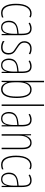

<svg xmlns="http://www.w3.org/2000/svg" viewBox="1296 -2096 810 3441"><g transform="rotate(90 1700.5 -375.0)"><path d="M212 10Q127 10 87 -62Q47 -134 47 -256Q47 -394 93.5 -465.5Q140 -537 221 -537Q262 -537 293 -519L283 -496Q257 -512 222 -512Q153 -512 113 -448.5Q73 -385 73 -257Q73 -186 87.5 -131Q102 -76 133.5 -45.5Q165 -15 215 -15Q253 -15 292 -32V-6Q276 1 254 5.5Q232 10 212 10Z M490 -537Q553 -537 581.5 -496.5Q610 -456 610 -358V0H589L588 -93H586Q580 -68 567.5 -44.5Q555 -21 531.5 -5.5Q508 10 470 10Q428 10 402 -9.5Q376 -29 363.5 -61Q351 -93 351 -129Q351 -208 396 -247.5Q441 -287 523 -297L584 -304V-355Q584 -445 562 -478.5Q540 -512 490 -512Q472 -512 448 -506Q424 -500 396 -483L385 -505Q436 -537 490 -537ZM522 -274Q448 -266 412.5 -230.5Q377 -195 377 -129Q377 -73 402 -42.5Q427 -12 470 -12Q533 -12 559 -70Q585 -128 585 -220V-281Z M957 -123Q957 -63 924.5 -26.5Q892 10 826 10Q789 10 760.5 0Q732 -10 715 -21V-52Q737 -36 766 -26Q795 -16 826 -16Q879 -16 904.5 -44.5Q930 -73 930 -125Q930 -160 919 -181.5Q908 -203 887 -219.5Q866 -236 836 -254Q802 -275 775.5 -295.5Q749 -316 733.5 -342.5Q718 -369 718 -408Q718 -461 751 -499Q784 -537 854 -537Q913 -537 954 -510L941 -487Q925 -499 901 -505.5Q877 -512 853 -512Q804 -512 774 -485Q744 -458 744 -407Q744 -364 768.5 -337Q793 -310 841 -280Q874 -260 900 -240.5Q926 -221 941.5 -194Q957 -167 957 -123Z M1168 -537Q1231 -537 1259.5 -496.5Q1288 -456 1288 -358V0H1267L1266 -93H1264Q1258 -68 1245.5 -44.5Q1233 -21 1209.5 -5.5Q1186 10 1148 10Q1106 10 1080 -9.5Q1054 -29 1041.5 -61Q1029 -93 1029 -129Q1029 -208 1074 -247.5Q1119 -287 1201 -297L1262 -304V-355Q1262 -445 1240 -478.5Q1218 -512 1168 -512Q1150 -512 1126 -506Q1102 -500 1074 -483L1063 -505Q1114 -537 1168 -537ZM1200 -274Q1126 -266 1090.5 -230.5Q1055 -195 1055 -129Q1055 -73 1080 -42.5Q1105 -12 1148 -12Q1211 -12 1237 -70Q1263 -128 1263 -220V-281Z M1454 -481Q1454 -465 1454 -448Q1454 -431 1453 -418H1455Q1464 -471 1498.5 -504Q1533 -537 1586 -537Q1662 -537 1699 -469Q1736 -401 1736 -269Q1736 -130 1696.5 -60Q1657 10 1581 10Q1531 10 1501 -20Q1471 -50 1456 -97H1454L1449 0H1428V-760H1454ZM1586 -512Q1519 -512 1486.5 -452.5Q1454 -393 1454 -294V-239Q1454 -122 1489.5 -69Q1525 -16 1581 -16Q1643 -16 1676.5 -77.5Q1710 -139 1710 -269Q1710 -389 1680.5 -450.5Q1651 -512 1586 -512Z M1878 0H1852V-760H1878Z M2125 -537Q2188 -537 2216.5 -496.5Q2245 -456 2245 -358V0H2224L2223 -93H2221Q2215 -68 2202.5 -44.5Q2190 -21 2166.5 -5.5Q2143 10 2105 10Q2063 10 2037 -9.5Q2011 -29 1998.5 -61Q1986 -93 1986 -129Q1986 -208 2031 -247.5Q2076 -287 2158 -297L2219 -304V-355Q2219 -445 2197 -478.5Q2175 -512 2125 -512Q2107 -512 2083 -506Q2059 -500 2031 -483L2020 -505Q2071 -537 2125 -537ZM2157 -274Q2083 -266 2047.5 -230.5Q2012 -195 2012 -129Q2012 -73 2037 -42.5Q2062 -12 2105 -12Q2168 -12 2194 -70Q2220 -128 2220 -220V-281Z M2539 -537Q2594 -537 2623.5 -498.5Q2653 -460 2653 -375V0H2627V-365Q2627 -445 2603.5 -479Q2580 -513 2539 -513Q2487 -513 2449 -462.5Q2411 -412 2411 -311V0H2385V-527H2405L2406 -415H2408Q2415 -445 2430.5 -473Q2446 -501 2472.5 -519Q2499 -537 2539 -537Z M2934 10Q2849 10 2809 -62Q2769 -134 2769 -256Q2769 -394 2815.5 -465.5Q2862 -537 2943 -537Q2984 -537 3015 -519L3005 -496Q2979 -512 2944 -512Q2875 -512 2835 -448.5Q2795 -385 2795 -257Q2795 -186 2809.5 -131Q2824 -76 2855.5 -45.5Q2887 -15 2937 -15Q2975 -15 3014 -32V-6Q2998 1 2976 5.5Q2954 10 2934 10Z M3212 -537Q3275 -537 3303.5 -496.5Q3332 -456 3332 -358V0H3311L3310 -93H3308Q3302 -68 3289.5 -44.5Q3277 -21 3253.5 -5.5Q3230 10 3192 10Q3150 10 3124 -9.5Q3098 -29 3085.5 -61Q3073 -93 3073 -129Q3073 -208 3118 -247.5Q3163 -287 3245 -297L3306 -304V-355Q3306 -445 3284 -478.5Q3262 -512 3212 -512Q3194 -512 3170 -506Q3146 -500 3118 -483L3107 -505Q3158 -537 3212 -537ZM3244 -274Q3170 -266 3134.5 -230.5Q3099 -195 3099 -129Q3099 -73 3124 -42.5Q3149 -12 3192 -12Q3255 -12 3281 -70Q3307 -128 3307 -220V-281Z"/></g></svg>

Font: Noto Sans Lao UI ExtCond Thin
Style: Regular
Weight: 100
Width: 2
Designer: Monotype Design Team
Foundry: Monotype Imaging Inc.
Version: Version 2.000; ttfautohint (v1.8.4.7-5d5b)